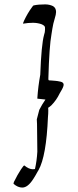

<svg xmlns="http://www.w3.org/2000/svg" viewBox="-20 -615 352 866"><path d="M80.6 231Q60.5 231 41.5 214.4Q41 213.4 41 212.4L41.5 210Q43 204.1 45.4 200.7Q58.1 174.3 74.7 148.9Q86.4 131.3 89.4 131.3H89.8Q110.4 148.4 128.4 148.4Q132.8 148.4 137.7 147.5Q146 110.8 148.4 69.3Q148.4 54.7 147 -55.7Q146 -66.4 146 -76.7L157.2 -119.6Q169.4 -143.6 184.6 -165.5Q184.6 -166 185.1 -166L162.6 -168.5L148.9 -169.9L148.4 -171.9Q151.9 -225.1 161.6 -277.8Q166.5 -413.1 178.7 -457.5Q183.1 -469.7 183.1 -481.4Q183.1 -483.4 182.9 -491.5Q182.6 -499.5 166 -506.3Q147.9 -512.2 128.4 -512.2Q106.9 -512.2 84.5 -508.3Q84 -508.3 84 -508.8Q84 -509.3 84.2 -510.3Q84.5 -511.2 85.2 -513.7Q85.9 -516.1 87.2 -518.3Q88.4 -520.5 88.4 -521.5Q104.5 -555.7 123 -580.6L124 -582Q128.9 -590.3 132.8 -590.8Q153.3 -595.2 183.6 -595.2Q203.1 -595.2 219.2 -587.4Q232.9 -579.1 232.9 -561Q232.9 -550.3 226.6 -530.3Q219.7 -508.3 216.3 -486.3L212.4 -461.9Q202.1 -406.2 198.2 -261.7V-257.8Q198.2 -255.4 199 -253.7Q199.7 -252 210.9 -252Q220.2 -251 229 -250.5Q237.8 -250 252.4 -246.8Q267.1 -243.7 267.1 -232.9Q267.1 -223.1 252.9 -200.2Q251.5 -196.8 249 -193.4Q234.9 -163.6 211.9 -140.1Q205.1 -133.8 197.3 -128.9L197.8 -116.2Q197.8 -101.6 196.3 -86.9Q189 89.4 153.8 152.3L149.9 158.7Q141.1 175.3 130.4 191.9Q105.5 231 80.6 231Z"/></svg>

Font: Terrible Cursive
Style: Regular
Weight: 400
Designer: GGBotNet
Foundry: GGBotNet
Version: 1.00